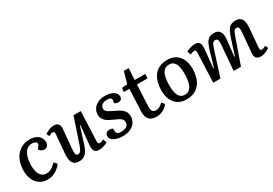

<svg xmlns="http://www.w3.org/2000/svg" viewBox="29 -1502 3339 2347"><g transform="rotate(-30 1698.0 -329.0)"><path d="M299 -523Q345 -523 381 -507.5Q417 -492 438 -463Q459 -434 459 -393Q459 -363 441.5 -344Q424 -325 393 -325Q372 -325 353.5 -337Q335 -349 327 -368L348 -394Q367 -416 363.5 -432Q360 -448 342 -456.5Q324 -465 299 -465Q266 -465 239.5 -449.5Q213 -434 194.5 -403.5Q176 -373 166.5 -329Q157 -285 157 -228Q157 -180 169.5 -141.5Q182 -103 208 -80.5Q234 -58 274 -58Q299 -58 322 -66.5Q345 -75 367.5 -92.5Q390 -110 412 -133L449 -93Q440 -81 423 -63Q406 -45 380.5 -27.5Q355 -10 322.5 2Q290 14 250 14Q186 14 140 -16.5Q94 -47 69.5 -101Q45 -155 45 -225Q45 -290 62 -344Q79 -398 112 -438Q145 -478 192.5 -500.5Q240 -523 299 -523Z M511 -475Q526 -487 548.5 -498Q571 -509 595 -516Q619 -523 638 -523Q680 -523 700.5 -500.5Q721 -478 717 -435L692 -156Q688 -108 694 -88.5Q700 -69 724 -69Q741 -69 752.5 -78Q764 -87 775.5 -111.5Q787 -136 802 -180L913 -510H1015L998 -95Q997 -74 1002.5 -64.5Q1008 -55 1023 -55Q1035 -55 1050 -60.5Q1065 -66 1080 -72L1097 -21Q1086 -14 1070.5 -7.5Q1055 -1 1038 4Q1021 9 1005 11.5Q989 14 976 14Q929 14 911.5 -14.5Q894 -43 899 -92L926 -361L918 -362L848 -139Q833 -89 812.5 -55Q792 -21 763 -3.5Q734 14 693 14Q632 14 606 -26.5Q580 -67 588 -157L610 -415Q612 -440 606.5 -448.5Q601 -457 586 -457Q574 -457 559.5 -451Q545 -445 532 -435Z M1325 -43Q1368 -43 1396 -62.5Q1424 -82 1424 -119Q1424 -143 1410.5 -159.5Q1397 -176 1374 -188.5Q1351 -201 1321 -213Q1285 -229 1251 -247.5Q1217 -266 1194.5 -295Q1172 -324 1172 -370Q1172 -395 1182 -421.5Q1192 -448 1215 -471Q1238 -494 1275.5 -509Q1313 -524 1367 -524Q1409 -524 1444.5 -511.5Q1480 -499 1501.5 -476.5Q1523 -454 1523 -424Q1523 -400 1508 -386Q1493 -372 1471 -372Q1453 -372 1437.5 -378Q1422 -384 1415 -391L1421 -420Q1426 -443 1412.5 -456.5Q1399 -470 1362 -470Q1327 -470 1305.5 -460Q1284 -450 1274 -434Q1264 -418 1264 -399Q1264 -379 1277 -364Q1290 -349 1313 -336.5Q1336 -324 1362 -311Q1390 -299 1416.5 -285Q1443 -271 1465 -253Q1487 -235 1500 -210.5Q1513 -186 1513 -152Q1513 -103 1489 -66Q1465 -29 1420 -7.5Q1375 14 1312 14Q1263 14 1225 2.5Q1187 -9 1164.5 -30.5Q1142 -52 1142 -80Q1142 -110 1160.5 -124Q1179 -138 1203 -138Q1216 -138 1230 -134.5Q1244 -131 1251 -126V-96Q1252 -68 1267.5 -55.5Q1283 -43 1325 -43Z M1594 -503 1671 -511 1717 -672H1785L1776 -509H1925L1922 -448H1773L1758 -142Q1756 -101 1770.5 -79.5Q1785 -58 1819 -58Q1848 -58 1872 -72.5Q1896 -87 1919 -109L1951 -70Q1934 -47 1908.5 -27.5Q1883 -8 1853 3Q1823 14 1787 14Q1713 14 1681 -25.5Q1649 -65 1652 -134L1666 -448H1587Z M2210 14Q2139 14 2091 -17Q2043 -48 2018.5 -104.5Q1994 -161 1994 -236Q1994 -292 2007.5 -344Q2021 -396 2050 -436.5Q2079 -477 2126.5 -500.5Q2174 -524 2241 -524Q2311 -524 2359 -493.5Q2407 -463 2432.5 -407Q2458 -351 2458 -275Q2458 -218 2444.5 -166Q2431 -114 2401.5 -73.5Q2372 -33 2324.5 -9.5Q2277 14 2210 14ZM2217 -46Q2268 -46 2295 -78.5Q2322 -111 2332.5 -163.5Q2343 -216 2343 -276Q2343 -332 2333 -373.5Q2323 -415 2299 -439Q2275 -463 2232 -463Q2196 -463 2172 -445.5Q2148 -428 2134 -397Q2120 -366 2114.5 -323.5Q2109 -281 2109 -232Q2109 -176 2120.5 -134Q2132 -92 2155.5 -69Q2179 -46 2217 -46Z M2908 -354Q2912 -402 2903.5 -421Q2895 -440 2871 -440Q2854 -440 2842 -430Q2830 -420 2820.5 -395Q2811 -370 2797 -327L2692 0H2591L2607 -415Q2608 -436 2602 -445Q2596 -454 2580 -454Q2572 -454 2559 -450Q2546 -446 2524 -437L2507 -489Q2520 -496 2541 -504Q2562 -512 2585.5 -517.5Q2609 -523 2630 -523Q2675 -523 2693 -496.5Q2711 -470 2706 -418L2680 -150L2687 -148L2751 -366Q2767 -420 2785.5 -455Q2804 -490 2831 -506.5Q2858 -523 2898 -523Q2940 -523 2963.5 -505Q2987 -487 2995.5 -451.5Q3004 -416 2997 -363L2973 -148L2981 -146L3051 -365Q3069 -420 3087.5 -455Q3106 -490 3133.5 -506.5Q3161 -523 3202 -523Q3247 -523 3271.5 -504Q3296 -485 3304 -448Q3312 -411 3308 -356L3286 -98Q3284 -73 3288.5 -63Q3293 -53 3310 -53Q3321 -53 3335.5 -58.5Q3350 -64 3364 -75L3385 -35Q3372 -24 3350.5 -12.5Q3329 -1 3305.5 6.5Q3282 14 3260 14Q3228 14 3209.5 2.5Q3191 -9 3183.5 -28.5Q3176 -48 3179 -75L3204 -356Q3208 -404 3200.5 -422Q3193 -440 3170 -440Q3155 -440 3145 -432Q3135 -424 3124 -399Q3113 -374 3095 -323L2982 0H2879Z"/></g></svg>

Font: Literata 18pt Medium
Style: Italic
Weight: 500
Italic angle: -2°
Designer: Latin by Veronika Burian and Jose Scaglione. Greek by Irene Vlachou. Cyrillic by Vera Evstafieva
Foundry: TypeTogether
Version: Version 3.103;gftools[0.9.29]